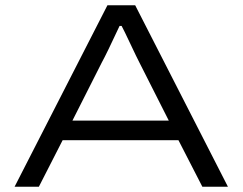

<svg xmlns="http://www.w3.org/2000/svg" viewBox="-20 -706 917 726"><path d="M35.2 0 386.2 -686H491.2L841.8 0H745.1L654.8 -175.8H216.8L127 0ZM253.9 -250H618.2L506.8 -470.2Q499 -484.9 473.6 -538.8Q448.2 -592.8 439.9 -607.9H432.1Q382.8 -502 365.2 -470.2Z"/></svg>

Font: Archivo Expanded Light
Style: Regular
Weight: 300
Width: 7
Designer: Hector Gatti
Foundry: Omnibus-Type
Version: Version 2.001